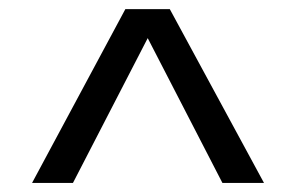

<svg xmlns="http://www.w3.org/2000/svg" viewBox="-20 -675 654 424"><path d="M50.8 -271 256.8 -654.8H355L563 -271H471.2L306.2 -590.8L141.1 -271Z"/></svg>

Font: IntelOne Mono
Style: Regular
Weight: 400
Designer: Fred Shallcrass
Foundry: Frere-Jones Type LLC
Version: Version 1.200;hotconv 1.1.0;makeotfexe 2.6.0;FJTRelease1.2